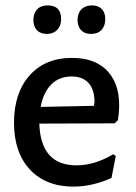

<svg xmlns="http://www.w3.org/2000/svg" viewBox="-20 -684 504 713"><path d="M157 -664Q207 -664 207 -613Q207 -588 192.5 -573Q178 -558 154 -558Q130 -558 117 -572Q104 -586 104 -610Q104 -635 118 -649.5Q132 -664 157 -664ZM322 -664Q345 -664 358 -650.5Q371 -637 371 -613Q371 -588 357 -573Q343 -558 318 -558Q294 -558 281 -572Q268 -586 268 -610Q268 -635 282.5 -649.5Q297 -664 322 -664ZM253 9Q150 9 91 -54.5Q32 -118 32 -228Q32 -339 90 -404Q148 -469 247 -469Q344 -469 389.5 -407.5Q435 -346 418 -238L406 -226L126 -225Q131 -70 264 -70Q331 -70 400 -111L410 -105L394 -23Q322 9 253 9ZM246 -400Q200 -400 170.5 -370.5Q141 -341 131 -287L329 -291L331 -305Q331 -351 309 -375.5Q287 -400 246 -400Z"/></svg>

Font: Alegreya Sans Medium
Style: Regular
Weight: 500
Designer: Juan Pablo del Peral
Foundry: Huerta Tipografica
Version: Version 2.007